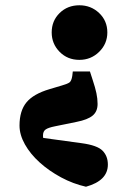

<svg xmlns="http://www.w3.org/2000/svg" viewBox="-20 -523 502 728"><path d="M281 -503Q325 -503 356 -473.5Q387 -444 387 -400Q387 -357 356 -326.5Q325 -296 281 -296Q236 -296 206 -326.5Q176 -357 176 -400Q176 -444 206 -473.5Q236 -503 281 -503ZM54 -47Q54 -103 80.5 -135Q107 -167 168 -185L215 -199Q236 -205 243.5 -210.5Q251 -216 254 -235L256 -252H321L332 -218Q341 -191 345.5 -170Q350 -149 350 -129Q350 -100 331 -84.5Q312 -69 271 -61L188 -44Q163 -39 153 -32Q143 -25 143 -9Q143 -3 144 0L290 20Q349 28 369 48.5Q389 69 389 101Q389 162 306 185Q257 174 211.5 149.5Q166 125 130.5 93Q95 61 74.5 24.5Q54 -12 54 -47Z"/></svg>

Font: Source Serif 4 Black
Style: Regular
Weight: 900
Designer: Frank Grießhammer
Foundry: Adobe
Version: Version 4.005;hotconv 1.1.0;makeotfexe 2.6.0